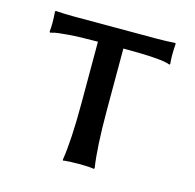

<svg xmlns="http://www.w3.org/2000/svg" viewBox="-73 -506 592 584"><g transform="rotate(15 223.0 -214.0)"><path d="M182.1 -374V-180.2C182.1 -102.4 178.7 -42.3 171.9 0L172.9 2.9L177.2 2C180.2 1.6 185.8 1.2 194.1 0.7C202.4 0.2 211.8 0 222.2 0C245 0 260.9 1 270 2.9L272 0C265.5 -42.3 262.2 -102.4 262.2 -180.2V-374C345.2 -374 394.5 -370.3 410.2 -362.8L412.1 -366.2C410.2 -381.2 410.2 -402.2 412.1 -429.2L410.2 -431.2C390 -429.9 371.6 -429.2 355 -429.2H88.9C72.6 -429.2 54.4 -429.9 34.2 -431.2L32.2 -429.2C34.2 -402.2 34.2 -381.2 32.2 -366.2L34.2 -362.8L43.5 -365.2C49.6 -367.2 65 -369.1 89.6 -371.1C114.2 -373 145 -374 182.1 -374Z"/></g></svg>

Font: Linux Biolinum G
Style: Bold
Weight: 700
Designer: Philipp H. Poll
Foundry: Philipp H. Poll
Version: Version 1.1.0